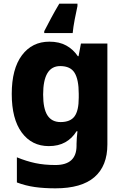

<svg xmlns="http://www.w3.org/2000/svg" viewBox="-20 -786 678 1046"><path d="M249 -559Q303 -559 341 -538Q379 -517 404 -480H408L421 -549H565V1Q565 118 494.5 179Q424 240 282 240Q220 240 170 233Q120 226 72 208V71Q123 92 172 102.5Q221 113 282 113Q397 113 397 8V-3Q397 -17 398.5 -35.5Q400 -54 402 -71H397Q373 -32 335.5 -11Q298 10 246 10Q153 10 98.5 -64Q44 -138 44 -274Q44 -411 99.5 -485Q155 -559 249 -559ZM308 -426Q215 -426 215 -271Q215 -194 238.5 -157.5Q262 -121 310 -121Q363 -121 386 -152Q409 -183 409 -254V-275Q409 -352 386.5 -389Q364 -426 308 -426ZM402 -753Q395 -722 387 -680Q379 -638 376 -606H221V-616Q239 -651 258.5 -687.5Q278 -724 303 -766H402Z"/></svg>

Font: Noto Sans Kannada ExtraBold
Style: Regular
Weight: 800
Designer: Jelle Bosma - Monotype Design Team
Foundry: Monotype Imaging Inc.
Version: Version 2.005; ttfautohint (v1.8.4.7-5d5b)